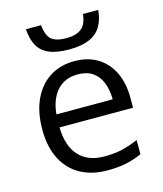

<svg xmlns="http://www.w3.org/2000/svg" viewBox="-114 -839 790 933"><g transform="rotate(-15 281.0 -372.5)"><path d="M291.5 -544.9Q359.9 -544.9 408.7 -514.6Q457.5 -484.4 483.4 -429.9Q509.3 -375.5 509.3 -302.7V-252.4H139.6Q141.1 -158.2 186.5 -108.9Q231.9 -59.6 314.5 -59.6Q365.2 -59.6 404.3 -68.8Q443.4 -78.1 485.4 -96.2V-24.9Q444.8 -6.8 405 1.5Q365.2 9.8 311 9.8Q233.9 9.8 176.5 -21.7Q119.1 -53.2 87.4 -114.3Q55.7 -175.3 55.7 -263.7Q55.7 -350.1 84.7 -413.3Q113.8 -476.6 166.7 -510.7Q219.7 -544.9 291.5 -544.9ZM290.5 -478.5Q225.6 -478.5 187 -436Q148.4 -393.6 141.1 -317.4H424.3Q423.8 -365.2 409.4 -401.6Q395 -438 365.7 -458.3Q336.4 -478.5 290.5 -478.5ZM468.8 -755.4Q464.4 -706.1 444.1 -672.9Q423.8 -639.6 384.8 -622.8Q345.7 -606 284.7 -606Q221.7 -606 183.3 -622.3Q145 -638.7 126.7 -671.9Q108.4 -705.1 105 -755.4H181.2Q186.5 -701.7 210 -682.1Q233.4 -662.6 286.1 -662.6Q333 -662.6 359.9 -683.1Q386.7 -703.6 392.1 -755.4Z"/></g></svg>

Font: Wonky
Style: Regular
Weight: 400
Designer: Monotype Design Team
Foundry: Monotype Imaging Inc.
Version: Version 3.000